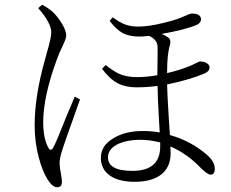

<svg xmlns="http://www.w3.org/2000/svg" viewBox="-20 -766 974 809"><path d="M220 23Q201 23 179 -12Q158 -48 144 -100Q126 -166 126 -238Q126 -363 171 -520Q173 -528 178 -546Q196 -607 196 -630Q196 -669 141 -732L158 -746Q185 -731 202 -716Q223 -696 240 -668Q259 -637 259 -617Q259 -604 246 -577Q229 -543 219 -514Q162 -358 162 -251Q162 -184 183 -145Q193 -125 204.5 -144.5Q216 -164 263 -283Q287 -341 295 -359L317 -347Q310 -326 288 -265Q253 -167 246 -145Q231 -102 231 -79Q231 -63 237 -32Q241 -9 241 0Q241 23 220 23ZM547 0Q482 0 445 -25Q405 -52 405 -101Q405 -152 457 -183Q507 -214 582 -214Q620 -214 653 -208Q652 -224 650 -258Q644 -360 644 -404Q599 -398 555 -398Q509 -398 476 -415Q441 -434 410 -476L425 -492Q460 -465 480 -456Q512 -441 558 -441Q595 -441 643 -449Q643 -476 644 -527Q644 -559 644 -569Q643 -599 608 -615Q586 -612 566 -612Q525 -612 497.5 -626.5Q470 -641 442 -678L455 -693Q485 -671 507 -663Q531 -654 562 -654Q606 -654 667 -669Q710 -679 738 -690Q751 -695 767 -702Q782 -709 788 -709Q826 -709 827 -685Q827 -671 811 -662Q762 -641 661 -623Q678 -616 689 -608Q702 -598 696 -576Q684 -540 684 -458Q737 -470 785 -490Q794 -494 806 -500Q819 -507 822 -507Q837 -507 849 -501Q863 -494 863 -482Q863 -463 833 -453Q778 -430 684 -410Q685 -366 692 -255Q695 -215 696 -197Q788 -171 856 -110Q885 -83 885 -55Q885 -30 867 -30Q856 -30 834 -51L831 -53Q772 -117 698 -149Q699 -138 699 -121Q699 -60 657 -29Q618 0 547 0ZM538 -46Q655 -46 655 -149V-166Q609 -177 570 -177Q519 -177 481 -161Q435 -140 435 -103Q435 -46 538 -46Z"/></svg>

Font: GenRyuMin TW L
Style: Regular
Weight: 300
Version: Version 1.501;PS 1;hotconv 16.6.51;makeotf.lib2.5.65220